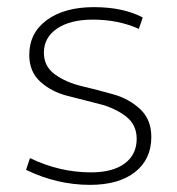

<svg xmlns="http://www.w3.org/2000/svg" viewBox="-20 -508 495 538"><path d="M232 10Q140 10 53 -32L64 -65Q147 -25 235 -25Q296 -25 329.5 -50Q363 -75 363 -119Q363 -159 332 -182.5Q301 -206 257 -217Q213 -228 168.5 -239.5Q124 -251 93 -279Q62 -307 62 -354Q62 -416 111.5 -452Q161 -488 243 -488Q325 -488 380 -459L369 -427Q312 -453 240 -453Q177 -453 140 -428Q103 -403 103 -360Q103 -322 134 -299.5Q165 -277 209.5 -266.5Q254 -256 298 -243.5Q342 -231 373 -202Q404 -173 404 -124Q404 -62 358.5 -26Q313 10 232 10Z"/></svg>

Font: Cantarell Light
Style: Regular
Weight: 300
Designer: Dave Crossland, Nikolaus Waxweiler, Florian Fecher, Jacques Le Bailly, Eben Sorkin, Alexei Vanyashin, Alexios Zavras, Em
Version: Version 0.303